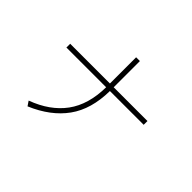

<svg xmlns="http://www.w3.org/2000/svg" viewBox="-148 -1022 1295 1295"><g transform="rotate(45 500.0 -374.0)"><path d="M222 2Q222 1 216.5 -6.5Q211 -14 205.5 -22.5Q200 -31 200 -31Q349 -86 426.5 -191.5Q504 -297 506 -464H127V-500H506V-750H542V-500H864V-464H542Q540 -289 459 -176.5Q378 -64 222 2Z"/></g></svg>

Font: Zen Kaku Gothic New Light
Style: Regular
Weight: 300
Designer: Yoshimichi Ohira
Foundry: Positype
Version: Version 1.002